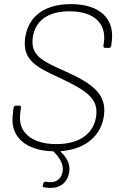

<svg xmlns="http://www.w3.org/2000/svg" viewBox="-20 -728 599 934"><path d="M486 -168C499 -271 428 -322 302 -379C185 -431 129 -457 139 -543C150 -628 214 -673 318 -673C439 -673 496 -613 486 -526L483 -505C482 -499 486 -495 491 -495H510C516 -495 520 -499 521 -505L524 -529C537 -637 466 -708 325 -708C197 -708 116 -649 102 -541C89 -434 158 -401 275 -347C407 -285 458 -245 448 -165C438 -81 370 -27 255 -27C132 -27 68 -86 78 -172L82 -204C83 -210 80 -214 74 -214H57C51 -214 47 -210 46 -204L42 -169C29 -65 102 4 237 8C239 8 241 8 241 10C272 40 295 78 282 117C271 155 237 163 204 156C197 155 193 158 191 164L189 171C186 178 187 182 194 183C236 192 292 186 312 128C325 90 318 51 277 12C274 9 275 7 279 7C401 -3 474 -72 486 -168Z"/></svg>

Font: Barlow ExtraLight
Style: Italic
Weight: 275
Italic angle: -7°
Designer: Jeremy Tribby
Foundry: Tribby Type
Version: Version 1.422;hotconv 1.0.109;makeotfexe 2.5.65596